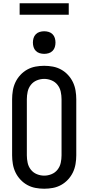

<svg xmlns="http://www.w3.org/2000/svg" viewBox="-20 -1145 540 1173"><path d="M250 8Q223 8 196.5 3Q170 -2 146.5 -15Q123 -28 104.5 -48Q86 -68 74.5 -92Q63 -116 58.5 -143Q54 -170 54 -196V-539Q54 -565 58.5 -592Q63 -619 74.5 -643Q86 -667 104.5 -687Q123 -707 146.5 -720Q170 -733 196.5 -738Q223 -743 250 -743Q277 -743 303.5 -738Q330 -733 353.5 -720Q377 -707 395.5 -687Q414 -667 425.5 -643Q437 -619 441.5 -592Q446 -565 446 -539V-196Q446 -170 441.5 -143Q437 -116 425.5 -92Q414 -68 395.5 -48Q377 -28 353.5 -15Q330 -2 303.5 3Q277 8 250 8ZM250 -72Q273 -72 295 -81Q317 -90 331.5 -108.5Q346 -127 351 -150Q356 -173 356 -196V-539Q356 -562 351 -585Q346 -608 331.5 -626.5Q317 -645 295 -654Q273 -663 250 -663Q227 -663 205 -654Q183 -645 168.5 -626.5Q154 -608 149 -585Q144 -562 144 -539V-196Q144 -173 149 -150Q154 -127 168.5 -108.5Q183 -90 205 -81Q227 -72 250 -72ZM250 -816Q236 -816 222.5 -820Q209 -824 199 -834Q189 -844 185 -857.5Q181 -871 181 -885Q181 -899 185 -912.5Q189 -926 199 -936Q209 -946 222.5 -950Q236 -954 250 -954Q264 -954 277.5 -950Q291 -946 301 -936Q311 -926 315 -912.5Q319 -899 319 -885Q319 -871 315 -857.5Q311 -844 301 -834Q291 -824 277.5 -820Q264 -816 250 -816ZM100 -1055V-1125H400V-1055Z"/></svg>

Font: Iosevka SS18 Medium
Style: Regular
Weight: 500
Monospace: yes
Designer: Belleve Invis
Foundry: Belleve Invis
Version: Version 25.1.1; ttfautohint (v1.8.4)